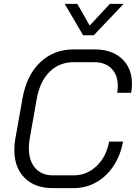

<svg xmlns="http://www.w3.org/2000/svg" viewBox="-20 -963 701 991"><path d="M54 -188Q54 -221 59 -246L96 -454Q117 -574 187 -641Q257 -708 361 -708H467Q557 -708 609 -660Q661 -612 661 -531Q661 -505 657 -484H585Q588 -504 588 -520Q588 -576 555.5 -609Q523 -642 466 -642H360Q286 -642 236 -592.5Q186 -543 170 -454L133 -246Q129 -223 129 -198Q129 -133 162 -95.5Q195 -58 253 -58H361Q428 -58 478.5 -106Q529 -154 543 -232H615Q602 -161 566 -106.5Q530 -52 476.5 -22Q423 8 360 8H252Q160 8 107 -45Q54 -98 54 -188ZM314 -943H379L443 -831L547 -943H618L464 -781H409Z"/></svg>

Font: Bai Jamjuree
Style: Italic
Weight: 400
Italic angle: -10°
Version: Version 1.000; ttfautohint (v1.6)